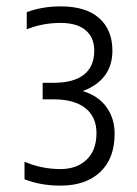

<svg xmlns="http://www.w3.org/2000/svg" viewBox="-20 -703 430 603"><path d="M340 -283Q340 -205 294.5 -162.5Q249 -120 170 -120Q108 -120 57 -140V-195Q111 -172 170 -172Q221 -172 252 -201.5Q283 -231 283 -285Q283 -336 248 -363.5Q213 -391 149 -391H114V-443H149Q211 -443 243.5 -468.5Q276 -494 276 -544Q276 -585 249 -608Q222 -631 170 -631Q114 -631 64 -611V-665Q114 -683 170 -683Q250 -683 291.5 -646Q333 -609 333 -544Q333 -452 240 -417Q289 -402 314.5 -366.5Q340 -331 340 -283Z"/></svg>

Font: Biryani UltraLight
Style: Regular
Weight: 250
Designer: Dan Reynolds and Mathieu Réguer
Foundry: Dan Reynolds and Mathieu Réguer
Version: Version 1.003; ttfautohint (v1.1) -l 5 -r 5 -G 72 -x 0 -D la